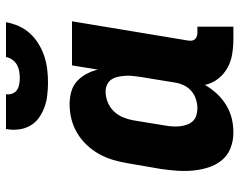

<svg xmlns="http://www.w3.org/2000/svg" viewBox="-99 -691 798 640"><g transform="rotate(-90 300.0 -371.0)"><path d="M178 8Q151 8 126.5 -1.5Q102 -11 86 -30.5Q70 -50 62 -75Q54 -100 51.5 -126.5Q49 -153 51 -180.5Q53 -208 57 -235L76 -345Q80 -369 87 -393Q94 -417 106.5 -439.5Q119 -462 137 -481Q155 -500 177 -513Q199 -526 223.5 -532Q248 -538 273 -538Q294 -538 314 -532.5Q334 -527 349 -513.5Q364 -500 373.5 -482Q383 -464 388 -444L402 -530H549L485 -144Q484 -137 484.5 -131Q485 -125 489 -120.5Q493 -116 499 -114Q505 -112 511 -112H531V8H491Q465 8 440 4Q415 0 393.5 -12Q372 -24 357 -43.5Q342 -63 337 -87Q325 -66 308 -47.5Q291 -29 269.5 -16Q248 -3 225 2.5Q202 8 178 8ZM259 -112Q274 -112 289.5 -117Q305 -122 317 -132.5Q329 -143 336 -158Q343 -173 345 -188L363 -298Q365 -311 366.5 -324Q368 -337 367.5 -349.5Q367 -362 364.5 -374.5Q362 -387 356 -397Q350 -407 339 -412.5Q328 -418 315 -418Q297 -418 279.5 -411Q262 -404 249 -390.5Q236 -377 229 -360Q222 -343 219 -326L201 -216Q199 -204 198.5 -191.5Q198 -179 199.5 -167.5Q201 -156 205 -145.5Q209 -135 216.5 -127Q224 -119 235.5 -115.5Q247 -112 259 -112ZM345 -610Q324 -610 302.5 -612.5Q281 -615 262 -622Q243 -629 227 -640.5Q211 -652 201 -669.5Q191 -687 188.5 -708Q186 -729 190 -750H306Q304 -739 308 -729Q312 -719 320 -713.5Q328 -708 339 -706Q350 -704 360 -704Q371 -704 382.5 -706Q394 -708 404 -713.5Q414 -719 421 -729Q428 -739 430 -750H546Q542 -728 533 -707.5Q524 -687 508.5 -670Q493 -653 473 -641Q453 -629 431.5 -622Q410 -615 388 -612.5Q366 -610 345 -610Z"/></g></svg>

Font: Iosevka Slab Heavy Extended
Style: Italic
Weight: 900
Width: 7
Italic angle: -9°
Monospace: yes
Designer: Belleve Invis
Foundry: Belleve Invis
Version: Version 11.1.0; ttfautohint (v1.8.3)